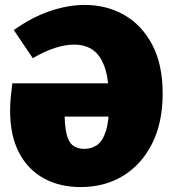

<svg xmlns="http://www.w3.org/2000/svg" viewBox="-20 -744 701 779"><path d="M307 15Q223 15 158.5 -20Q94 -55 57.5 -124Q21 -193 21 -295Q21 -321 23.5 -348.5Q26 -376 30 -406H515V-271H223L242 -293Q242 -236 249.5 -202.5Q257 -169 275 -154.5Q293 -140 322 -140Q352 -140 374.5 -156Q397 -172 410 -213.5Q423 -255 423 -331Q423 -411 407.5 -462.5Q392 -514 360.5 -538.5Q329 -563 281 -563Q245 -563 203 -549.5Q161 -536 113 -508L36 -622Q109 -674 182.5 -699Q256 -724 324 -724Q413 -724 484.5 -683Q556 -642 598 -562Q640 -482 640 -364Q640 -247 597.5 -162Q555 -77 480 -31Q405 15 307 15Z"/></svg>

Font: Bitter Thin Black
Style: Regular
Weight: 900
Version: Version 3.020